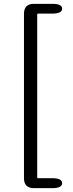

<svg xmlns="http://www.w3.org/2000/svg" viewBox="-20 -811 378 1001"><path d="M157 170Q105 170 105 118V-739Q105 -791 157 -791H252Q304 -791 304 -766Q304 -740 252 -740H179Q174 -740 174 -735V113Q174 118 179 118H252Q304 118 304 144Q304 170 252 170Z"/></svg>

Font: Resource Han Rounded KR
Style: Regular
Weight: 400
Designer: Cyano Hao (round all glyphs); Ryoko NISHIZUKA 西塚涼子 (kana, bopomofo & ideographs); Paul D. Hunt (Latin, Greek & Cyrillic)
Foundry: Cyano Hao
Version: 0.990